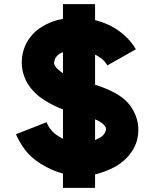

<svg xmlns="http://www.w3.org/2000/svg" viewBox="-20 -827 742 927"><path d="M456 -554Q453 -556 448.5 -558.5Q444 -561 439 -563V-418Q552 -382 597 -331Q620 -306 634 -271.5Q648 -237 648 -200Q648 -152 626 -111Q590 -46 514 -11Q477 6 439 15V80H284V11Q233 -2 177 -36Q126 -68 98 -107.5Q70 -147 57 -179L205 -237Q221 -195 261 -170Q277 -160 284 -157V-299Q244 -313 200 -340Q168 -360 153 -375.5Q138 -391 137 -392Q112 -419 98.5 -454Q85 -489 85 -526Q85 -574 107 -618Q135 -669 182.5 -698Q230 -727 284 -736V-807H439V-730Q500 -714 542 -686Q602 -647 636 -589L498 -511Q491 -524 482 -533.5Q473 -543 456 -554ZM241 -523Q241 -514 252 -500Q265 -486 283 -474L284 -473V-575Q260 -567 247 -546Q241 -531 241 -523ZM448 -155Q465 -163 472.5 -169Q480 -175 486 -185Q492 -197 492 -204Q492 -209 489 -214Q486 -219 481 -225Q467 -239 439 -251V-151Z"/></svg>

Font: SUIT Heavy
Style: Regular
Weight: 900
Designer: Sunn Youn; Korean Glyphs from Source Han Sans (Sandoll Communications; Soo-young Jang, Joo-yeon Kang)
Foundry: Sunn
Version: Version 1.006